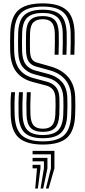

<svg xmlns="http://www.w3.org/2000/svg" viewBox="-20 -828 494 1111"><path d="M228.2 -65Q180.2 -65 157.8 -87.8Q135.2 -110.5 133.5 -164.2Q131.2 -231.5 135.2 -294.5H157.8Q156.2 -263.2 155.6 -232.2Q155 -201.2 156.2 -164.8Q157.8 -120.5 174.9 -101.9Q192 -83.2 228.2 -83.2Q264.8 -83.2 281.5 -102.4Q298.2 -121.5 300.2 -165Q301.5 -196.2 301.6 -217Q301.8 -237.8 300.8 -260.2Q299.8 -292 286.1 -309.1Q272.5 -326.2 247.2 -333L168 -354Q107 -370.2 74.1 -412.9Q41.2 -455.5 39 -533Q37.8 -584.5 39.5 -640Q42.8 -730.8 86.9 -769.6Q131 -808.5 228 -808.5Q319.2 -808.5 363.8 -770.8Q408.2 -733 411.8 -639.8Q412.5 -617.8 412.1 -581.1Q411.8 -544.5 410.2 -511.2H387.5Q388.8 -543 389.1 -579.1Q389.5 -615.2 388.8 -638.8Q385.8 -720.8 347.8 -755.4Q309.8 -790 228 -790Q143.5 -790 104.4 -755.6Q65.2 -721.2 62.2 -639.2Q61.5 -613.2 61.4 -585.8Q61.2 -558.2 62 -533.8Q63.8 -466 91.5 -428.2Q119.2 -390.5 173.2 -376.2L252 -355Q284.5 -346.5 303.4 -324.4Q322.2 -302.2 323.8 -261Q325.2 -217 323 -164.5Q320.8 -111.2 298.9 -88.1Q277 -65 228.2 -65ZM228.2 -28.2Q157.2 -28.2 123.8 -58.8Q90.2 -89.2 87.5 -162.8Q86.5 -196 87 -231.9Q87.5 -267.8 89.8 -294.5H112.5Q110.5 -267.8 109.9 -233.5Q109.2 -199.2 110.5 -163.5Q112.8 -100.2 140.4 -73.5Q168 -46.8 228.2 -46.8Q289.8 -46.8 316.6 -74.4Q343.5 -102 346 -163.8Q347 -189 347.2 -212.6Q347.5 -236.2 346.5 -261.8Q344.8 -310.2 321.8 -338.1Q298.8 -366 256.8 -377.2L178.2 -398.2Q137.5 -409 112 -439.4Q86.5 -469.8 85 -534.5Q84.2 -562.2 84.4 -587Q84.5 -611.8 85.2 -638.8Q87.8 -710.8 121.4 -741.2Q155 -771.8 228 -771.8Q298.2 -771.8 330.8 -741Q363.2 -710.2 365.8 -638Q366.5 -615.8 366.1 -579.9Q365.8 -544 364.5 -511.2H341.8Q343 -545 343.4 -580Q343.8 -615 343 -637.2Q340.8 -701.2 312.9 -727.2Q285 -753.2 228 -753.2Q168.2 -753.2 139.2 -727.5Q110.2 -701.8 108.2 -638.2Q106.5 -587 107.8 -535Q109 -483 128.2 -456.5Q147.5 -430 183.5 -420.2L261.8 -399.2Q309.5 -386.5 338.4 -354.1Q367.2 -321.8 369.5 -262.8Q370.5 -236.5 370.2 -214Q370 -191.5 368.8 -162.8Q366 -91.5 333.6 -59.9Q301.2 -28.2 228.2 -28.2ZM228.2 8.5Q134.5 8.5 89.9 -29.9Q45.2 -68.2 41.8 -161Q40.8 -191.2 41.1 -229.4Q41.5 -267.5 44.5 -294.5H67.2Q65 -273 64.1 -237.1Q63.2 -201.2 64.8 -162Q67.8 -78.8 106.8 -44.4Q145.8 -10 228.2 -10Q312.5 -10 350.5 -45.2Q388.5 -80.5 391.8 -162Q392.8 -187 393.1 -211.8Q393.5 -236.5 392.5 -263.8Q390 -329 357.2 -367.4Q324.5 -405.8 266.5 -421.5L188.8 -443Q160.5 -450.8 146.1 -471.6Q131.8 -492.5 130.8 -535.8Q130 -563 130.1 -586.4Q130.2 -609.8 131 -637.8Q132.8 -689.2 155.4 -712.1Q178 -735 228 -735Q273.8 -735 295.9 -712.9Q318 -690.8 320 -636.8Q320.8 -614 320.4 -579.4Q320 -544.8 318.8 -511.2H296Q297 -545.8 297.5 -579Q298 -612.2 297.2 -636.2Q295.5 -681.2 278.5 -699Q261.5 -716.8 228 -716.8Q191.8 -716.8 173.5 -699Q155.2 -681.2 153.8 -635.5Q153.2 -611.2 153.1 -586.5Q153 -561.8 153.5 -536.5Q154.5 -501.2 164.6 -486.1Q174.8 -471 194 -465.8L271.5 -443.8Q338.8 -424.8 375.8 -380.4Q412.8 -336 415.2 -264.8Q416.2 -240.2 416 -212.6Q415.8 -185 414.8 -161Q411 -70.2 367.8 -30.9Q324.5 8.5 228.2 8.5ZM245.8 262.8 274.8 146V65.2H168.5V45H295V146L261.2 262.8ZM214.8 262.8 234.2 146V105.5H168.5V85.5H254.5V146L230.2 262.8ZM183.8 262.8 194 146H168.5V125.8H214.2V146L199.2 262.8Z"/></svg>

Font: Big Shoulders Inline Text
Style: Bold
Weight: 700
Designer: Patric King
Foundry: XO Type Co
Version: Version 1.000